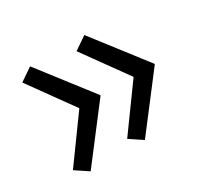

<svg xmlns="http://www.w3.org/2000/svg" viewBox="-99 -592 689 662"><g transform="rotate(-30 245.5 -261.0)"><path d="M304 -52 253 -86 379 -260 253 -435 304 -470 464 -263V-261ZM88 -52 37 -86 163 -260 37 -435 88 -470 248 -263V-261Z"/></g></svg>

Font: Lexend Deca Light
Style: Regular
Weight: 300
Designer: Bonnie Shaver-Troup, Thomas Jockin
Foundry: Lexend
Version: Version 1.008; ttfautohint (v1.8.4.7-5d5b)